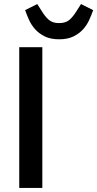

<svg xmlns="http://www.w3.org/2000/svg" viewBox="-20 -928 480 948"><path d="M189 -695V0H75V-695ZM272 -734Q230 -734 201.5 -748Q173 -762 154 -783Q135 -804 123.5 -829.5Q112 -855 104 -878L164 -908L185 -875Q202 -847 220.5 -830.5Q239 -814 272 -814Q305 -814 323.5 -830.5Q342 -847 359 -875L380 -908L440 -878Q432 -855 420.5 -829.5Q409 -804 390 -783Q371 -762 342.5 -748Q314 -734 272 -734Z"/></svg>

Font: IBM-Poppins
Style: Poppins-Medium
Weight: 500
Designer: Mike Abbink, Paul van der Laan, Pieter van Rosmalen, Ben Mitchell, Mark Frömberg
Foundry: Bold Monday
Version: Version 1.1